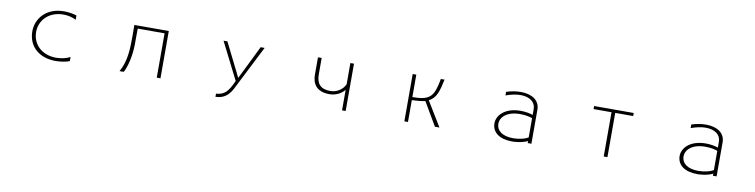

<svg xmlns="http://www.w3.org/2000/svg" viewBox="-16 -1216 8032 2042"><g transform="rotate(10 4000.0 -195.0)"><path d="M712 8V-37C675 -16 621 -2 561 -2C414 -2 305 -96 305 -236C305 -363 404 -468 561 -468C611 -468 666 -454 697 -435V-482C665 -493 610 -503 561 -503C364 -503 264 -369 264 -236C264 -68 389 33 561 33C622 33 681 21 712 8Z M1251 21H1296C1327 -31 1361 -156 1362 -283L1363 -458H1653V21H1693V-490H1321C1322 -473 1322 -427 1322 -382C1322 -235 1320 -99 1251 21Z M2303 79V113C2393 111 2445 66 2483 -7C2535 -108 2699 -433 2728 -490H2685L2560 -235C2560 -235 2516 -146 2506 -127C2501 -141 2453 -235 2453 -235L2326 -490H2284L2486 -90C2432 30 2396 72 2303 79Z M3654 -201V21H3693V-490H3654V-261C3626 -197 3559 -160 3496 -160C3391 -160 3344 -210 3344 -315V-490H3304V-303C3304 -215 3343 -125 3491 -125C3561 -125 3621 -158 3654 -201Z M4327 -490V21H4366V-215C4422 -217 4469 -221 4510 -230L4657 21H4706L4544 -245C4624 -285 4644 -363 4671 -490H4631C4596 -300 4562 -248 4366 -248V-490Z M5659 -1V21H5699V-347C5699 -448 5613 -502 5494 -502C5446 -502 5393 -494 5338 -476V-437C5396 -458 5449 -469 5496 -469C5594 -469 5659 -423 5659 -346V-283C5628 -294 5579 -304 5529 -304H5526C5355 -304 5274 -209 5274 -126C5274 -28 5355 33 5492 33C5508 33 5590 32 5659 -1ZM5659 -248V-40C5625 -20 5569 -3 5496 -3C5382 -3 5316 -52 5316 -129C5316 -199 5385 -269 5526 -269H5529C5581 -269 5631 -259 5659 -248Z M6480 -457V21H6520V-457H6714V-490H6286V-457Z M7659 -1V21H7699V-347C7699 -448 7613 -502 7494 -502C7446 -502 7393 -494 7338 -476V-437C7396 -458 7449 -469 7496 -469C7594 -469 7659 -423 7659 -346V-283C7628 -294 7579 -304 7529 -304H7526C7355 -304 7274 -209 7274 -126C7274 -28 7355 33 7492 33C7508 33 7590 32 7659 -1ZM7659 -248V-40C7625 -20 7569 -3 7496 -3C7382 -3 7316 -52 7316 -129C7316 -199 7385 -269 7526 -269H7529C7581 -269 7631 -259 7659 -248Z"/></g></svg>

Font: LINE Seed JP_OTF Thin
Style: Regular
Weight: 250
Designer: LY Corporation & Fontrix & Fontworks
Version: Version 1.007